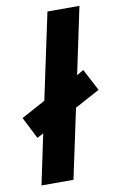

<svg xmlns="http://www.w3.org/2000/svg" viewBox="-86 -808 529 857"><g transform="rotate(-10 178.0 -380.0)"><path d="M176 0 243 -315 356 -376 304 -475 273 -457 337 -760H192L109 -370L0 -311L50 -212L79 -228L31 0Z"/></g></svg>

Font: BC Sans
Style: Bold Italic
Weight: 700
Italic angle: -12°
Designer: Monotype Design Team
Province of B.C.
Foundry: Monotype Imaging Inc.
Version: Version 2.000;GOOG;noto-source:20170915:90ef993387c0